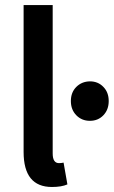

<svg xmlns="http://www.w3.org/2000/svg" viewBox="-20 -726 449 758"><path d="M335 -404.8Q367.2 -404.8 388.2 -382.8Q409.2 -361.3 409.2 -327.1Q409.2 -293 388.2 -271Q367.2 -249 335 -249Q302.7 -249 281.2 -271Q259.8 -293 259.8 -327.1Q259.8 -361.3 281.2 -382.8Q302.7 -404.3 335 -404.8ZM185.1 12.2Q73.2 12.2 73.2 -126V-706.1H188V-120.1Q188 -82 212.9 -82Q221.7 -82 231 -84L246.1 2Q223.1 12.2 185.1 12.2Z"/></svg>

Font: SourceSansPro-Semibold
Style: Regular
Weight: 600
Designer: Paul D. Hunt
Foundry: Adobe Systems Incorporated
Version: Version 2.020;PS 2.0;hotconv 1.0.86;makeotf.lib2.5.63406